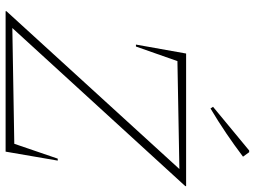

<svg xmlns="http://www.w3.org/2000/svg" viewBox="-132 -777 909 685"><g transform="rotate(90 322.5 -434.5)"><path d="M644 -641 80 -24 493 -31 546 -186H553L521 0H20V-3L583 -620L198 -613L146 -465H139L171 -644H644ZM367 -731 361 -740 517 -869H523L539 -847Q498 -816 456 -787.5Q414 -759 367 -731Z"/></g></svg>

Font: Piazzolla SC Thin
Style: Italic
Weight: 100
Italic angle: -11.3°
Designer: Juan Pablo del Peral
Foundry: Huerta Tipografica
Version: Version 1.330